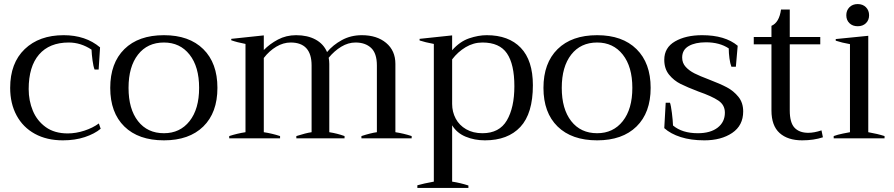

<svg xmlns="http://www.w3.org/2000/svg" viewBox="-20 -680 4396 944"><path d="M30 -248Q30 -370 101.5 -438.5Q173 -507 293 -507Q401 -507 472 -447L465 -338H445Q439 -353 435 -382.5Q431 -412 430 -436Q377 -471 318 -471Q223 -471 172 -412Q121 -353 121 -242Q121 -185 141.5 -135.5Q162 -86 205 -55Q248 -24 313 -24Q353 -24 394.5 -37.5Q436 -51 466 -73L475 -47Q445 -22 397 -6Q349 10 289 10Q210 10 151.5 -22Q93 -54 61.5 -112.5Q30 -171 30 -248Z M522 -248Q522 -370 591.5 -438.5Q661 -507 786 -507Q910 -507 979.5 -438.5Q1049 -370 1049 -248Q1049 -126 979.5 -58Q910 10 786 10Q661 10 591.5 -58Q522 -126 522 -248ZM959 -248Q959 -352 912 -411.5Q865 -471 786 -471Q705 -471 658.5 -411.5Q612 -352 612 -248Q612 -144 658.5 -84.5Q705 -25 786 -25Q865 -25 912 -84.5Q959 -144 959 -248Z M2004 -11V0H1757V-11Q1803 -26 1833 -30V-358Q1833 -418 1804.5 -444.5Q1776 -471 1728 -471Q1692 -471 1658 -450.5Q1624 -430 1596 -396Q1599 -381 1599 -366V-30Q1638 -24 1674 -11V0H1437V-11Q1484 -26 1512 -30V-358Q1512 -471 1409 -471Q1373 -471 1338.5 -450.5Q1304 -430 1277 -395V-30Q1317 -24 1357 -11V0H1107V-11Q1147 -24 1187 -30V-464Q1145 -472 1117 -482V-489L1277 -506V-434Q1306 -464 1346.5 -485.5Q1387 -507 1436 -507Q1492 -507 1531.5 -485.5Q1571 -464 1588 -424Q1617 -459 1661 -483Q1705 -507 1759 -507Q1833 -507 1878.5 -469Q1924 -431 1924 -366V-30Q1964 -24 2004 -11Z M2032 231Q2063 222 2113 213V-464Q2070 -472 2043 -481V-489L2203 -506V-433Q2241 -476 2286.5 -491.5Q2332 -507 2373 -507Q2481 -507 2540.5 -445Q2600 -383 2600 -261Q2600 -122 2538.5 -56Q2477 10 2364 10Q2313 10 2269.5 -8Q2226 -26 2203 -64V213Q2243 219 2283 232V244H2032ZM2509 -256Q2509 -364 2472.5 -417.5Q2436 -471 2352 -471Q2308 -471 2269.5 -448Q2231 -425 2203 -388V-169Q2203 -130 2220.5 -97Q2238 -64 2272 -44.5Q2306 -25 2352 -25Q2435 -25 2472 -88Q2509 -151 2509 -256Z M2652 -248Q2652 -370 2721.5 -438.5Q2791 -507 2916 -507Q3040 -507 3109.5 -438.5Q3179 -370 3179 -248Q3179 -126 3109.5 -58Q3040 10 2916 10Q2791 10 2721.5 -58Q2652 -126 2652 -248ZM3089 -248Q3089 -352 3042 -411.5Q2995 -471 2916 -471Q2835 -471 2788.5 -411.5Q2742 -352 2742 -248Q2742 -144 2788.5 -84.5Q2835 -25 2916 -25Q2995 -25 3042 -84.5Q3089 -144 3089 -248Z M3246 -50 3253 -175H3274Q3279 -161 3283.5 -125Q3288 -89 3289 -63Q3334 -25 3411 -25Q3473 -25 3508.5 -52.5Q3544 -80 3544 -126Q3544 -164 3512 -185.5Q3480 -207 3414 -230Q3359 -251 3326 -267.5Q3293 -284 3269.5 -313Q3246 -342 3246 -386Q3246 -446 3299 -476.5Q3352 -507 3432 -507Q3545 -507 3607 -455L3598 -352H3576Q3570 -367 3566.5 -393Q3563 -419 3563 -442Q3518 -472 3451 -472Q3398 -472 3366 -453.5Q3334 -435 3334 -397Q3334 -370 3351.5 -351Q3369 -332 3395 -319Q3421 -306 3466 -289Q3521 -268 3554 -250.5Q3587 -233 3610.5 -204Q3634 -175 3634 -132Q3634 -63 3580 -26.5Q3526 10 3443 10Q3377 10 3327 -6Q3277 -22 3246 -50Z M4026 -5Q3981 10 3924 10Q3853 10 3813 -26Q3773 -62 3773 -137V-462H3686V-498H3773V-553Q3811 -569 3820 -633H3863V-498H4013V-462H3863V-137Q3863 -77 3886.5 -52Q3910 -27 3954 -27Q3983 -27 4019 -39Z M4141 -605Q4141 -629 4156.5 -644.5Q4172 -660 4197 -660Q4222 -660 4237.5 -644.5Q4253 -629 4253 -605Q4253 -581 4237.5 -566Q4222 -551 4197 -551Q4172 -551 4156.5 -566Q4141 -581 4141 -605ZM4079 -11Q4098 -18 4125 -23.5Q4152 -29 4159 -30V-463Q4119 -470 4089 -480V-488L4249 -504V-30Q4295 -22 4329 -11V0H4079Z"/></svg>

Font: Trirong
Style: Regular
Weight: 400
Designer: Katatrad Team
Foundry: CadsonDemak
Version: Version 1.001